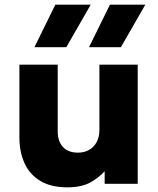

<svg xmlns="http://www.w3.org/2000/svg" viewBox="-20 -787 678 822"><path d="M268.1 15Q198.4 15 152.9 -12.2Q107.5 -39.4 85.3 -87.7Q63.1 -136 63.1 -199.8V-510H227.1V-224.2Q227.1 -182.2 249.4 -157.9Q271.6 -133.5 314.1 -133.5Q341.5 -133.5 362.2 -145.7Q382.9 -157.9 394.2 -179.4Q405.6 -201 405.6 -229.5V-510H569.6V0H428.1V-54Q403.6 -26.2 366.1 -5.6Q328.5 15 268.1 15ZM361.1 -585 450.6 -767H602.1L497.6 -585ZM127.4 -585 216.9 -767H368.4L263.9 -585Z"/></svg>

Font: Geologica Thin
Style: Regular
Weight: 100
Version: Version 1.010;gftools[0.9.28]